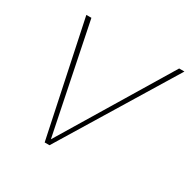

<svg xmlns="http://www.w3.org/2000/svg" viewBox="-123 -637 753 756"><g transform="rotate(30 254.0 -258.5)"><path d="M508 -517 193 0H171L62 -517H85L186 -23L484 -517Z"/></g></svg>

Font: TypoPRO Montserrat Alternates
Style: Italic
Weight: 250
Italic angle: -11.3°
Designer: Julieta Ulanovsky
Foundry: Julieta Ulanovsky
Version: Version 6.001